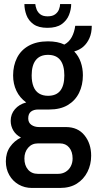

<svg xmlns="http://www.w3.org/2000/svg" viewBox="-20 -743 478 952"><path d="M139 189Q102 189 72.5 172Q43 155 26 125Q9 95 9 57Q9 15 30 -15Q51 -45 84 -61Q59 -74 46 -96Q33 -118 33 -144Q33 -177 54 -201.5Q75 -226 110 -235Q78 -258 61.5 -292.5Q45 -327 45 -369Q45 -418 64.5 -456.5Q84 -495 123 -516.5Q162 -538 218 -538Q242 -538 262.5 -534Q283 -530 299 -522Q323 -535 336 -559.5Q349 -584 353 -615H435Q435 -580 423.5 -554Q412 -528 393 -511.5Q374 -495 348 -488Q370 -465 380.5 -434.5Q391 -404 391 -370Q391 -321 372 -282.5Q353 -244 316 -222Q279 -200 224 -200H169Q147 -200 133.5 -189.5Q120 -179 120 -156Q120 -135 135.5 -124Q151 -113 174 -113H307Q366 -113 399 -72Q432 -31 432 29Q432 73 413.5 109.5Q395 146 361 167.5Q327 189 277 189ZM168 119H268Q289 119 305.5 109Q322 99 331 81.5Q340 64 340 43Q340 9 323 -11.5Q306 -32 277 -32H168Q138 -32 119.5 -10.5Q101 11 101 43Q101 77 119 98Q137 119 168 119ZM218 -268Q259 -268 279 -293.5Q299 -319 299 -369Q299 -419 279 -445Q259 -471 218 -471Q178 -471 157.5 -445Q137 -419 137 -369Q137 -337 146 -314Q155 -291 173.5 -279.5Q192 -268 218 -268ZM215 -605Q171 -605 146 -623Q121 -641 111 -668.5Q101 -696 101 -723H155Q156 -711 161.5 -696.5Q167 -682 180 -672Q193 -662 216 -662Q240 -662 253.5 -672Q267 -682 272.5 -696.5Q278 -711 278 -723H333Q333 -696 322 -668.5Q311 -641 285.5 -623Q260 -605 215 -605Z"/></svg>

Font: Archivo Condensed Medium
Style: Regular
Weight: 500
Width: 3
Designer: Hector Gatti
Foundry: Omnibus-Type
Version: Version 2.001